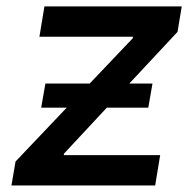

<svg xmlns="http://www.w3.org/2000/svg" viewBox="-20 -565 592 585"><path d="M14.9 0H452.8L468 -92.3H174L175.4 -97.3L305.4 -236.9H431.8L444.6 -310.4H373.9L521 -468L533.7 -545.5H115.4L100.1 -453.1H385.7L384.2 -448.2L253.2 -310.4H118.3L105.5 -236.9H183.2L27.3 -72.8Z"/></svg>

Font: Magic Ui Pro Medium
Style: Italic
Weight: 500
Italic angle: -9.39999°
Designer: Stefan Endress, Andreas Faust
Version: Version 1.000;FEAKit 1.0